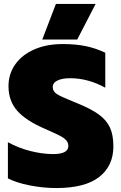

<svg xmlns="http://www.w3.org/2000/svg" viewBox="-20 -937 614 972"><path d="M263 -917H464L371 -737H194ZM20 -34V-217Q75 -187 135.5 -172Q196 -157 249 -157Q326 -157 326 -198Q326 -215 314.5 -227.5Q303 -240 280 -251.5Q257 -263 207 -285Q110 -327 66.5 -377Q23 -427 23 -501Q23 -563 57.5 -611.5Q92 -660 154 -687Q216 -714 297 -714Q363 -714 414 -703.5Q465 -693 513 -670V-493Q426 -541 335 -541Q295 -541 271 -529.5Q247 -518 247 -496Q247 -474 268.5 -460.5Q290 -447 350 -423L372 -414Q443 -385 481.5 -356.5Q520 -328 537 -290.5Q554 -253 554 -196Q554 -97 482 -41Q410 15 265 15Q198 15 130 1.5Q62 -12 20 -34Z"/></svg>

Font: Prompt ExtraBold
Style: Regular
Weight: 800
Designer: Katatrad Team
Foundry: CadsonDemak
Version: Version 1.001